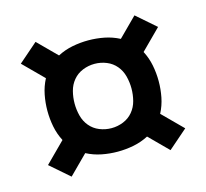

<svg xmlns="http://www.w3.org/2000/svg" viewBox="-72 -640 645 600"><g transform="rotate(-15 250.0 -340.0)"><path d="M410 -122 350 -182Q327 -170 301.5 -165Q276 -160 250 -160Q224 -160 198.5 -165Q173 -170 150 -182L90 -122L28 -176L92 -240Q80 -263 75 -288.5Q70 -314 70 -340Q70 -366 75 -391.5Q80 -417 92 -440L28 -504L90 -558L150 -498Q173 -510 198.5 -515Q224 -520 250 -520Q276 -520 301.5 -515Q327 -510 350 -498L410 -558L472 -504L408 -440Q420 -417 425 -391.5Q430 -366 430 -340Q430 -314 425 -288.5Q420 -263 408 -240L472 -176ZM250 -236Q270 -236 288.5 -243.5Q307 -251 319.5 -266Q332 -281 337 -300.5Q342 -320 342 -340Q342 -360 337 -379.5Q332 -399 319.5 -414Q307 -429 288.5 -436.5Q270 -444 250 -444Q230 -444 211.5 -436.5Q193 -429 180.5 -414Q168 -399 163 -379.5Q158 -360 158 -340Q158 -320 163 -300.5Q168 -281 180.5 -266Q193 -251 211.5 -243.5Q230 -236 250 -236Z"/></g></svg>

Font: Iosevka Term
Style: Bold
Weight: 700
Monospace: yes
Designer: Belleve Invis
Foundry: Belleve Invis
Version: Version 30.0.1